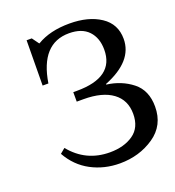

<svg xmlns="http://www.w3.org/2000/svg" viewBox="-125 -765 797 875"><g transform="rotate(-20 273.5 -327.0)"><path d="M372 -350V-347Q443 -338 495 -297Q547 -256 547 -177Q547 -86 475 -37Q403 12 309 12Q233 12 170 -21.5Q107 -55 70 -121L94 -141Q167 -51 283 -51Q352 -51 397 -82.5Q442 -114 442 -180Q442 -247 392.5 -283.5Q343 -320 252 -320H219V-366H237Q418 -366 418 -500Q418 -557 386 -591Q354 -625 292 -625Q155 -625 126 -442H98L100 -661H125L149 -628H151Q214 -666 309 -666Q401 -666 459.5 -627Q518 -588 518 -516Q518 -408 372 -350Z"/></g></svg>

Font: myMathFont
Style: Regular
Weight: 400
Designer: Ross Mills, John Hudson & Paul Hanslow, Tiro Typeworks Ltd; with prior portions MicroPress Inc., and Coen Hoffman. Math 
Foundry: Tiro Typeworks Ltd
Version: Version 2.13 b171